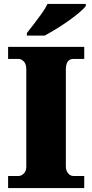

<svg xmlns="http://www.w3.org/2000/svg" viewBox="-20 -951 466 971"><path d="M21 0V-61H74Q88 -61 100.5 -73.5Q113 -86 113 -108V-600Q113 -627 100.5 -640Q88 -653 74 -653H21V-714H406V-653H351Q313 -653 313 -599V-110Q313 -88 324.5 -74.5Q336 -61 351 -61H406V0ZM116 -784Q131 -803 151 -829Q171 -855 190.5 -882Q210 -909 220 -931H414V-921Q405 -908 381.5 -888Q358 -868 327 -846Q296 -824 264 -804.5Q232 -785 206 -771H116Z"/></svg>

Font: Noto Serif Telugu Black
Style: Regular
Weight: 900
Designer: Jelle Bosma - Monotype Design Team
Foundry: Monotype Imaging Inc.
Version: Version 2.005; ttfautohint (v1.8.4.7-5d5b)